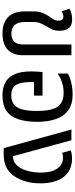

<svg xmlns="http://www.w3.org/2000/svg" viewBox="453 -1051 608 1554"><g transform="rotate(90 757.0 -274.0)"><path d="M251 10Q165 10 118.5 -35.5Q72 -81 72 -172V-233Q72 -284 84 -313Q96 -342 110 -363Q126 -386 136.5 -403Q147 -420 147 -444Q147 -465 138 -474Q129 -483 115 -483Q105 -483 93 -479Q81 -475 70 -469L51 -532Q68 -544 92.5 -549Q117 -554 135 -554Q170 -554 190.5 -541Q211 -528 220 -505.5Q229 -483 229 -454Q229 -417 218 -392.5Q207 -368 192 -345Q178 -320 168 -297Q158 -274 158 -237V-177Q158 -131 171 -106Q184 -81 205.5 -71.5Q227 -62 251 -62Q295 -62 317.5 -85.5Q340 -109 340 -158V-548H427V-153Q427 -76 382.5 -33Q338 10 251 10Z M753 10Q655 10 606.5 -46.5Q558 -103 558 -224Q558 -244 559.5 -267.5Q561 -291 563 -314H754V-245H644V-224Q644 -161 656 -125Q668 -89 692 -75Q716 -61 751 -61Q790 -61 818.5 -78Q847 -95 862.5 -140.5Q878 -186 878 -270Q878 -345 864 -392Q850 -439 818 -462Q786 -485 731 -485Q703 -485 676 -479.5Q649 -474 624 -463.5Q599 -453 575 -437V-519Q593 -530 619.5 -538.5Q646 -547 677.5 -552.5Q709 -558 743 -558Q823 -558 872 -522.5Q921 -487 943.5 -422.5Q966 -358 966 -270Q966 -182 945.5 -119Q925 -56 878 -23Q831 10 753 10Z M1179 0 1028 -548H1115L1244 -76H1254Q1275 -76 1294.5 -87.5Q1314 -99 1327 -117Q1353 -150 1365 -201Q1377 -252 1377 -301Q1377 -385 1345 -432.5Q1313 -480 1256 -480Q1245 -480 1234.5 -478Q1224 -476 1217 -473L1197 -543Q1216 -549 1232.5 -551Q1249 -553 1263 -553Q1307 -553 1342.5 -538.5Q1378 -524 1403 -496Q1434 -462 1449 -411Q1464 -360 1464 -298Q1464 -220 1442.5 -159.5Q1421 -99 1389 -63Q1362 -34 1324.5 -17Q1287 0 1227 0Z"/></g></svg>

Font: Noto Sans Thai SemiCondensed
Style: Regular
Weight: 400
Width: 4
Designer: Monotype Design Team
Foundry: Monotype Imaging Inc.
Version: Version 2.001